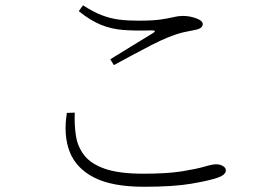

<svg xmlns="http://www.w3.org/2000/svg" viewBox="-20 -713 1040 726"><path d="M232.9 -286.1 262.7 -287.1Q260.7 -241.2 267.1 -199.7Q273.4 -158.2 298.6 -125.7Q323.7 -93.3 377 -74.7Q430.2 -56.2 522 -56.2Q612.3 -56.2 668 -65.2Q723.6 -74.2 753.4 -83Q783.2 -91.8 796.9 -91.8Q812 -91.8 823 -85.2Q834 -78.6 834 -68.8Q834 -51.3 799.8 -40Q767.6 -29.3 701.7 -18.1Q635.7 -6.8 523.9 -6.8Q404.3 -6.8 335.9 -41.7Q267.6 -76.7 243.4 -139.4Q219.2 -202.1 232.9 -286.1ZM410.6 -466.8 397 -488.8Q438 -514.6 483.4 -542Q528.8 -569.3 558.6 -587.9Q574.7 -598.1 553.7 -598.1Q492.7 -596.2 447 -599.6Q401.4 -603 361.3 -619.4Q321.3 -635.7 277.8 -670.9L293.9 -692.9Q332.5 -668 365 -655.5Q397.5 -643.1 430.2 -638.9Q462.9 -634.8 502 -634.8Q558.1 -634.8 588.6 -639.4Q619.1 -644 636.7 -648.4Q654.3 -652.8 671.9 -652.8Q696.8 -652.8 721.7 -643.8Q746.6 -634.8 746.6 -622.1Q746.6 -605.5 718.8 -600.1Q699.2 -596.2 675.5 -591.3Q651.9 -586.4 610.8 -569.8Q587.9 -560.5 552.5 -542.5Q517.1 -524.4 479.2 -503.9Q441.4 -483.4 410.6 -466.8Z"/></svg>

Font: Source Han Serif CN ExtraLight
Style: Regular
Weight: 250
Designer: Ryoko NISHIZUKA  (kana & ideographs); Frank Grießhammer (Latin, Greek & Cyrillic); Wenlong ZHANG  (bopomofo); Sandoll Co
Foundry: Adobe Systems Incorporated
Version: Version 1.001;PS 1.001;hotconv 16.6.54;makeotf.lib2.5.65590